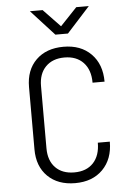

<svg xmlns="http://www.w3.org/2000/svg" viewBox="-62 -996 725 1052"><g transform="rotate(-5 300.0 -470.0)"><path d="M309 10Q214 10 158 -45Q102 -100 102 -194V-536Q102 -630 158 -685Q214 -740 309 -740Q404 -740 460.5 -683Q517 -626 517 -530H451Q451 -601 413 -641Q375 -681 309 -681Q244 -681 206 -642.5Q168 -604 168 -536V-194Q168 -126 205.5 -87.5Q243 -49 309 -49Q376 -49 413.5 -89Q451 -129 451 -200H517Q517 -104 460.5 -47Q404 10 309 10ZM271 -810 143 -950H213L306 -853L398 -950H467L340 -810Z"/></g></svg>

Font: JetBrains Mono NL ExtraLight
Style: Regular
Weight: 200
Designer: Philipp Nurullin, Konstantin Bulenkov
Foundry: JetBrains
Version: Version 2.304; ttfautohint (v1.8.4.7-5d5b)